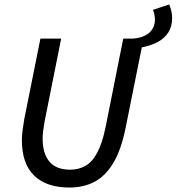

<svg xmlns="http://www.w3.org/2000/svg" viewBox="-20 -828 791 860"><path d="M610 -615 573 -655Q621 -658 647.5 -680.5Q674 -703 674 -741Q674 -750 672 -761Q670 -772 665 -784L738 -808Q751 -777 751 -747Q751 -709 733.5 -682Q716 -655 684 -638.5Q652 -622 610 -615ZM291 12Q188 12 133 -41.5Q78 -95 78 -200Q78 -222 81.5 -247Q85 -272 89 -296L161 -655H254L180 -285Q176 -263 173.5 -243.5Q171 -224 171 -206Q171 -141 201 -104.5Q231 -68 295 -68Q332 -68 362.5 -85Q393 -102 415.5 -144Q438 -186 453 -259L532 -655H623L543 -257Q523 -157 487.5 -98Q452 -39 403 -13.5Q354 12 291 12Z"/></svg>

Font: Source Sans 3 ExtraLight Medium
Style: Italic
Weight: 500
Italic angle: -11°
Version: Version 3.052;hotconv 1.1.0;makeotfexe 2.6.0